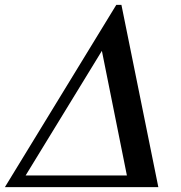

<svg xmlns="http://www.w3.org/2000/svg" viewBox="-25 -767 741 787"><path d="M624 0H-4.9L451.7 -747.1H472.7ZM495.1 -47.9 392.6 -558.6 80.1 -47.9Z"/></svg>

Font: Munson
Style: Italic
Weight: 400
Italic angle: -12°
Designer: Paul James MIller
Foundry: High-Logic / Made with FontCreator
Version: Version 2.10;May 5, 2019;FontCreator 11.5.0.2430 64-bit